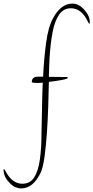

<svg xmlns="http://www.w3.org/2000/svg" viewBox="-167 -690 520 1069"><path d="M-49 359Q-65 359 -81.5 352Q-98 345 -113 329Q-145 297 -147 260Q-148 253 -145 251Q-144 252 -142.5 253.5Q-141 255 -139 258Q-101 333 -43 333Q1 333 23.5 297.5Q46 262 55 198.5Q64 135 64 52Q66 -18 67 -90Q68 -162 71 -230Q62 -229 54.5 -228.5Q47 -228 41 -228Q19 -228 10 -232Q10 -263 43 -263H73Q78 -368 90 -454Q102 -540 127 -586Q171 -670 237 -670Q272 -670 302 -636Q333 -602 333 -566Q333 -559 330 -557Q329 -558 328 -559.5Q327 -561 325 -564Q289 -644 228 -644Q187 -644 162.5 -609Q138 -574 126 -512Q114 -450 109 -368Q108 -350 107 -322.5Q106 -295 105 -262H126L209 -261Q209 -258 210 -258V-256Q210 -249 149 -240Q125 -236 105 -234Q104 -170 101.5 -95Q99 -20 94 52Q89 124 81 182Q73 240 60 270Q18 359 -49 359Z"/></svg>

Font: Shalimar
Style: Regular
Weight: 400
Designer: Robert E. Leuschke
Foundry: Robert E. Leuschke
Version: Version 1.010; ttfautohint (v1.8.3)